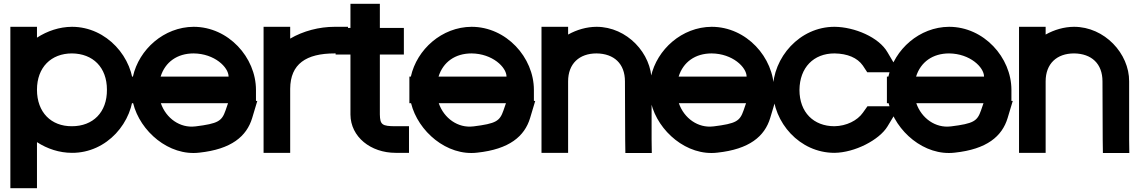

<svg xmlns="http://www.w3.org/2000/svg" viewBox="-20 -754 5961 1010"><path d="M174.5 -555.9C228.9 -591.2 292.6 -612.6 358.5 -613C541.3 -613 683.5 -451 682.5 -282C682.5 -111 542.5 51 358.5 50C292.2 50 228.6 28.8 174.5 -6.3V166V236H34.5V166V-282V-543V-613H174.5ZM174.5 -282C174.5 -163 249.2 -89 358.5 -90C468.9 -90 543.5 -163 542.5 -282C542.5 -400 468.9 -472 358.5 -473C249.2 -473 174.5 -400 174.5 -282Z M824.9 -351H1182.5C1182.5 -400 1108.9 -472 998.5 -473C912.7 -473 848.9 -428 824.9 -351ZM680.4 -211H671.5V-281V-351H679.2C711 -494.4 842.7 -612.1 998.5 -613C1181.3 -613 1326.5 -452 1326.5 -281V-223H1333.5L1306.5 -133C1277.5 -37 1197.5 31 1028.4 49C868.3 68 716.8 -63.3 680.4 -211ZM1179.5 -211H826.1C853.8 -131 927.7 -79.5 1006.5 -89H1007.7C1128.5 -104 1146.8 -117 1166.4 -173Z M1506.5 -550.9C1574.8 -591 1659.1 -613 1740.5 -613H1810.5V-473H1740.5C1590.3 -473 1507.6 -417.6 1506.5 -287.5V-282V-212V-20V50H1366.5V-20V-212V-282C1366.5 -283.2 1366.5 -284.5 1366.5 -285.7V-543V-613H1506.5Z M1978.2 -467V-152C1979.3 -98 1989.7 -90 2061.5 -90H2131.5V50H2061.5C1929.8 50 1824.5 -34 1823.5 -151V-152V-467H1815.5H1745.5V-607H1815.5H1823.5V-664V-734H1978.2V-664V-607H2034.5H2104.5V-467H2034.5Z M2286.9 -351H2644.5C2644.5 -400 2570.9 -472 2460.5 -473C2374.7 -473 2310.9 -428 2286.9 -351ZM2142.4 -211H2133.5V-281V-351H2141.2C2173 -494.4 2304.7 -612.1 2460.5 -613C2643.3 -613 2788.5 -452 2788.5 -281V-223H2795.5L2768.5 -133C2739.5 -37 2659.5 31 2490.4 49C2330.3 68 2178.8 -63.3 2142.4 -211ZM2641.5 -211H2288.1C2315.8 -131 2389.7 -79.5 2468.5 -89H2469.7C2590.5 -104 2608.8 -117 2628.4 -173Z M2968.5 -572.2C3014 -597.6 3065.5 -612.7 3118 -613C3278.7 -613 3408.7 -472 3407.7 -326V-20L3408.7 51H3269.7L3268.7 -19L3267.5 -326C3267.5 -419 3210 -472 3118 -473C3027.2 -473 2968.5 -419 2968.5 -326V-256V-20V50H2828.5V-20V-256V-326V-543V-613H2968.5Z M3549.9 -351H3907.5C3907.5 -400 3833.9 -472 3723.5 -473C3637.7 -473 3573.9 -428 3549.9 -351ZM3405.4 -211H3396.5V-281V-351H3404.2C3436 -494.4 3567.7 -612.1 3723.5 -613C3906.3 -613 4051.5 -452 4051.5 -281V-223H4058.5L4031.5 -133C4002.5 -37 3922.5 31 3753.4 49C3593.3 68 3441.8 -63.3 3405.4 -211ZM3904.5 -211H3551.1C3578.8 -131 3652.7 -79.5 3731.5 -89H3732.7C3853.5 -104 3871.8 -117 3891.4 -173Z M4648.6 -479 4710.6 -374H4542L4519 -409C4490.2 -450 4438.5 -472 4369.5 -473C4260.2 -473 4186.7 -399 4185.5 -281C4185.5 -163 4260.2 -90 4369.5 -90C4432.8 -91 4490.2 -120 4519 -161L4543.2 -195H4712.6L4648.6 -89C4605.6 -18 4476.5 49 4369.5 50C4186.7 50 4046.5 -109 4045.5 -281C4045.5 -452 4186.7 -613 4369.5 -613H4370.7C4475.3 -612 4603.6 -558 4648.6 -479Z M4798.9 -351H5156.5C5156.5 -400 5082.9 -472 4972.5 -473C4886.7 -473 4822.9 -428 4798.9 -351ZM4654.4 -211H4645.5V-281V-351H4653.2C4685 -494.4 4816.7 -612.1 4972.5 -613C5155.3 -613 5300.5 -452 5300.5 -281V-223H5307.5L5280.5 -133C5251.5 -37 5171.5 31 5002.4 49C4842.3 68 4690.8 -63.3 4654.4 -211ZM5153.5 -211H4800.1C4827.8 -131 4901.7 -79.5 4980.5 -89H4981.7C5102.5 -104 5120.8 -117 5140.4 -173Z M5480.5 -572.2C5526 -597.6 5577.5 -612.7 5630 -613C5790.7 -613 5920.7 -472 5919.7 -326V-20L5920.7 51H5781.7L5780.7 -19L5779.5 -326C5779.5 -419 5722 -472 5630 -473C5539.2 -473 5480.5 -419 5480.5 -326V-256V-20V50H5340.5V-20V-256V-326V-543V-613H5480.5Z"/></svg>

Font: Nordica Plus
Style: NordicaClassicRgExt
Weight: 500
Version: Version 1.01